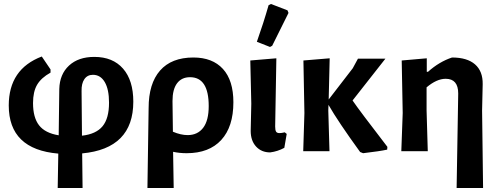

<svg xmlns="http://www.w3.org/2000/svg" viewBox="-20 -760 2505 965"><path d="M278 -313Q280 -387 327 -430.5Q374 -474 454 -474Q547 -474 598.5 -415Q650 -356 650 -249Q650 -13 393 11L395 185H270L273 12Q24 -9 24 -230Q24 -413 190 -476L234 -411V-395Q187 -369 166.5 -334Q146 -299 146 -242Q146 -169 176.5 -130Q207 -91 275 -80ZM390 -302 392 -78Q463 -86 495.5 -125.5Q528 -165 528 -244Q528 -311 506.5 -347.5Q485 -384 447 -384Q419 -384 404 -362Q389 -340 390 -302Z M721 185 727 -217Q727 -340 784.5 -405.5Q842 -471 952 -471Q1048 -471 1100.5 -413.5Q1153 -356 1153 -246Q1153 -123 1092 -56.5Q1031 10 918 10Q882 10 850 3L853 185ZM847 -252 849 -98Q889 -81 923 -81Q973 -81 1001 -117.5Q1029 -154 1029 -227Q1029 -372 935 -372Q893 -372 870 -341.5Q847 -311 847 -252Z M1330 -734 1342 -740 1425 -708 1430 -695Q1401 -636 1348 -530L1337 -524L1271 -550Q1304 -643 1330 -734ZM1338 6Q1294 6 1267 -23.5Q1240 -53 1240 -102L1243 -239L1238 -456L1369 -467L1363 -124Q1363 -106 1367.5 -98.5Q1372 -91 1385 -91Q1395 -91 1411 -95L1421 -87L1409 -17Q1376 1 1338 6Z M1504 0 1510 -192 1505 -456 1637 -467 1632 -260 1753 -417 1779 -465H1917L1752 -255Q1786 -205 1927 -22L1926 -8Q1890 0 1805 10L1790 4Q1679 -149 1631 -233L1630 -205L1636 0Z M2125 -467V-399H2131Q2188 -450 2252 -471Q2328 -471 2367.5 -436.5Q2407 -402 2406 -337L2403 -204L2408 185H2275L2283 -290Q2283 -364 2220 -364Q2175 -364 2124 -321V-205L2130 0H1997L2004 -192L1999 -456Z"/></svg>

Font: Alegreya Sans SC
Style: Bold
Weight: 700
Designer: Juan Pablo del Peral
Foundry: Huerta Tipografica
Version: Version 2.007